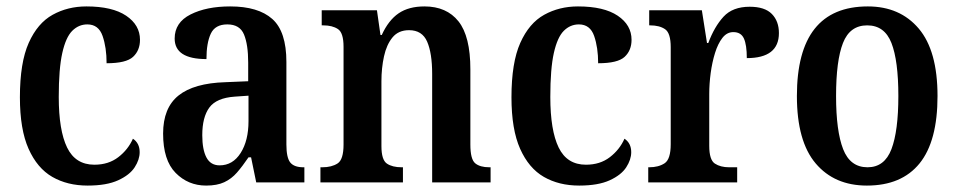

<svg xmlns="http://www.w3.org/2000/svg" viewBox="-20 -568 2982 598"><path d="M253 10Q190 10 143 -17Q96 -44 69 -104.5Q42 -165 42 -265Q42 -373 69.5 -434.5Q97 -496 144 -522Q191 -548 249 -548Q330 -548 373 -519Q416 -490 416 -444Q416 -411 394.5 -391Q373 -371 312 -371Q312 -420 299.5 -456Q287 -492 252 -492Q225 -492 205 -472Q185 -452 174 -403Q163 -354 163 -266Q163 -162 189 -108.5Q215 -55 274 -55Q318 -55 348.5 -78.5Q379 -102 394 -136Q415 -122 415 -94Q415 -71 399.5 -47Q384 -23 348 -6.5Q312 10 253 10Z M622 10Q566 10 527 -29.5Q488 -69 488 -152Q488 -232 536 -270.5Q584 -309 682 -312L753 -315V-373Q753 -429 740 -460.5Q727 -492 688 -492Q650 -492 636.5 -463Q623 -434 623 -384Q524 -384 524 -448Q524 -498 573.5 -523Q623 -548 697 -548Q784 -548 828 -509Q872 -470 872 -375V-118Q872 -77 884 -62Q896 -47 925 -47H928V0H778L762 -78H754Q735 -50 718 -30.5Q701 -11 678.5 -0.5Q656 10 622 10ZM664 -53Q705 -53 729.5 -91.5Q754 -130 754 -191V-270L711 -267Q654 -263 632 -233Q610 -203 610 -147Q610 -102 623 -77.5Q636 -53 664 -53Z M978 0V-47H984Q1013 -47 1031.5 -59Q1050 -71 1050 -118V-422Q1050 -466 1032.5 -477.5Q1015 -489 987 -489H982V-536H1154L1165 -459H1169Q1190 -505 1221.5 -526.5Q1253 -548 1302 -548Q1371 -548 1408 -501.5Q1445 -455 1445 -352V-118Q1445 -72 1460 -59.5Q1475 -47 1504 -47H1508V0H1326V-338Q1326 -402 1310.5 -438Q1295 -474 1254 -474Q1221 -474 1202.5 -451.5Q1184 -429 1176 -392.5Q1168 -356 1168 -315V-113Q1168 -70 1185 -58.5Q1202 -47 1231 -47H1235V0Z M1784 10Q1721 10 1674 -17Q1627 -44 1600 -104.5Q1573 -165 1573 -265Q1573 -373 1600.5 -434.5Q1628 -496 1675 -522Q1722 -548 1780 -548Q1861 -548 1904 -519Q1947 -490 1947 -444Q1947 -411 1925.5 -391Q1904 -371 1843 -371Q1843 -420 1830.5 -456Q1818 -492 1783 -492Q1756 -492 1736 -472Q1716 -452 1705 -403Q1694 -354 1694 -266Q1694 -162 1720 -108.5Q1746 -55 1805 -55Q1849 -55 1879.5 -78.5Q1910 -102 1925 -136Q1946 -122 1946 -94Q1946 -71 1930.5 -47Q1915 -23 1879 -6.5Q1843 10 1784 10Z M1999 0V-47H2002Q2031 -47 2050 -59.5Q2069 -72 2069 -119V-421Q2069 -465 2051.5 -477Q2034 -489 2005 -489H2002V-536H2166L2182 -434H2186Q2205 -485 2233.5 -516Q2262 -547 2315 -547Q2362 -547 2384 -524.5Q2406 -502 2406 -465Q2406 -387 2306 -387Q2306 -428 2297 -448Q2288 -468 2264 -468Q2244 -468 2230 -450Q2216 -432 2207 -403Q2198 -374 2193.5 -340.5Q2189 -307 2189 -275V-114Q2189 -70 2206.5 -58.5Q2224 -47 2251 -47H2276V0Z M2680 10Q2579 10 2520.5 -59Q2462 -128 2462 -269Q2462 -548 2683 -548Q2783 -548 2841.5 -479Q2900 -410 2900 -269Q2900 -128 2844 -59Q2788 10 2680 10ZM2682 -47Q2735 -47 2756.5 -103.5Q2778 -160 2778 -269Q2778 -379 2756.5 -434Q2735 -489 2681 -489Q2627 -489 2605.5 -434Q2584 -379 2584 -269Q2584 -160 2606 -103.5Q2628 -47 2682 -47Z"/></svg>

Font: Noto Serif Khmer Condensed SemiBold
Style: Regular
Weight: 600
Width: 3
Designer: Danh Hong and the Monotype Design Team
Foundry: Monotype Imaging Inc.
Version: Version 2.004; ttfautohint (v1.8.4.7-5d5b)